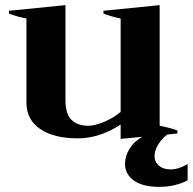

<svg xmlns="http://www.w3.org/2000/svg" viewBox="-20 -529 751 748"><path d="M711 110V173Q691 185 661.5 192Q632 199 599 199Q537 199 502 174.5Q467 150 467 109Q467 79 485 50Q503 21 535 4L450 12V-44Q415 -20 371.5 -5Q328 10 283 10Q190 10 136.5 -26.5Q83 -63 83 -129V-457Q49 -463 15 -476V-487L235 -509V-139Q235 -85 258.5 -62Q282 -39 324 -39Q348 -39 384 -53.5Q420 -68 450 -93V-457Q418 -463 383 -476V-487L602 -509V-39Q632 -34 671 -21V-9L632 -5Q612 9 597 33Q582 57 582 79Q582 102 599 116.5Q616 131 644 131Q676 131 711 110Z"/></svg>

Font: Trirong
Style: Bold
Weight: 700
Designer: Katatrad Team
Foundry: CadsonDemak
Version: Version 1.001